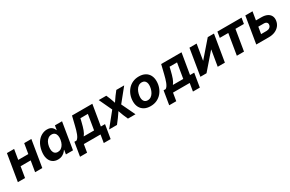

<svg xmlns="http://www.w3.org/2000/svg" viewBox="159 -1882 5101 3376"><g transform="rotate(-30 2709.5 -193.5)"><path d="M461.4 -335.9 442.4 -218.8H156.7L176.3 -335.9ZM250.5 -539.1 161.1 0H15.6L104.5 -539.1ZM600.6 -539.1 511.7 0H365.7L455.1 -539.1Z M829.6 9.3Q766.1 9.3 720.9 -23.4Q675.8 -56.2 657.2 -118.4Q638.7 -180.7 652.8 -269Q668.5 -359.4 708.3 -421.1Q748 -482.9 804 -514.9Q859.9 -546.9 921.4 -546.9Q964.8 -546.9 992.7 -533Q1020.5 -519 1036.9 -497.1Q1053.2 -475.1 1060.5 -452.1H1064.9L1079.1 -539.1H1223.6L1134.8 0H991.2L1004.9 -85H999.5Q984.4 -61 960.4 -39.6Q936.5 -18.1 904.3 -4.4Q872.1 9.3 829.6 9.3ZM892.6 -107.9Q930.2 -107.9 960 -128.2Q989.7 -148.4 1009.8 -184.8Q1029.8 -221.2 1037.6 -269.5Q1045.9 -318.4 1037.8 -354.2Q1029.8 -390.1 1006.6 -409.9Q983.4 -429.7 945.8 -429.7Q908.2 -429.7 878.7 -409.4Q849.1 -389.2 829.6 -353.3Q810.1 -317.4 802.2 -269.5Q794.4 -221.7 802 -185.1Q809.6 -148.4 832.5 -128.2Q855.5 -107.9 892.6 -107.9Z M1185.5 159.7 1231.4 -117.7H1273.9Q1293.5 -129.4 1308.8 -152.8Q1324.2 -176.3 1336.9 -208.3Q1349.6 -240.2 1360.4 -278.3Q1371.1 -316.4 1381.3 -357.4L1425.8 -539.1H1838.9L1768.6 -117.7H1853L1807.1 159.7H1667.5L1693.8 0H1355L1328.6 159.7ZM1420.4 -117.7H1630.9L1681.6 -424.3H1530.3L1514.2 -357.4Q1494.1 -272.5 1472.7 -213.6Q1451.2 -154.8 1420.4 -117.7Z M1868.2 0 2132.8 -328.1 2115.2 -225.6 1968.3 -539.1H2122.1L2157.2 -456.1Q2173.3 -416 2185.1 -377Q2196.8 -337.9 2209.5 -300.8H2156.2Q2182.1 -337.9 2207 -377Q2231.9 -416 2261.7 -456.1L2325.7 -539.1H2485.4L2231 -224.1L2248 -325.7L2403.8 0H2250.5L2208 -97.7Q2191.4 -137.2 2179.2 -176Q2167 -214.8 2153.3 -251H2206.1Q2181.2 -214.8 2156.7 -176Q2132.3 -137.2 2102.5 -97.7L2027.8 0Z M2708.5 10.7Q2635.3 10.7 2583.5 -17.3Q2531.7 -45.4 2504.4 -96.2Q2477.1 -147 2477.1 -215.3Q2477.1 -281.2 2498.3 -340.8Q2519.5 -400.4 2559.3 -447Q2599.1 -493.7 2656.2 -520.3Q2713.4 -546.9 2785.2 -546.9Q2857.9 -546.9 2909.7 -519Q2961.4 -491.2 2988.8 -440.2Q3016.1 -389.2 3016.1 -320.3Q3016.1 -254.9 2995.4 -195.3Q2974.6 -135.7 2934.6 -89.4Q2894.5 -43 2837.6 -16.1Q2780.8 10.7 2708.5 10.7ZM2714.4 -104.5Q2754.4 -104.5 2783.7 -125.5Q2813 -146.5 2832 -179.9Q2851.1 -213.4 2860.6 -251.5Q2870.1 -289.6 2870.1 -323.7Q2870.1 -356.9 2859.6 -380.9Q2849.1 -404.8 2828.9 -418.2Q2808.6 -431.6 2778.8 -431.6Q2739.3 -431.6 2709.7 -410.9Q2680.2 -390.1 2661.1 -356.9Q2642.1 -323.7 2632.6 -285.6Q2623 -247.6 2623 -212.9Q2623 -163.6 2646.5 -134Q2669.9 -104.5 2714.4 -104.5Z M2996.1 159.7 3042 -117.7H3084.5Q3104 -129.4 3119.4 -152.8Q3134.8 -176.3 3147.5 -208.3Q3160.2 -240.2 3170.9 -278.3Q3181.6 -316.4 3191.9 -357.4L3236.3 -539.1H3649.4L3579.1 -117.7H3663.6L3617.7 159.7H3478L3504.4 0H3165.5L3139.2 159.7ZM3231 -117.7H3441.4L3492.2 -424.3H3340.8L3324.7 -357.4Q3304.7 -272.5 3283.2 -213.6Q3261.7 -154.8 3231 -117.7Z M4218.8 0H4073.2L4126.5 -318.8H4122.6L3845.7 0H3721.7L3810.5 -539.1H3956.1L3903.8 -221.7H3906.7L4182.1 -539.1H4308.1Z M4461.4 0 4531.2 -421.9H4358.4L4377.9 -539.1H4868.2L4848.6 -421.9H4676.8L4606.9 0Z M5012.2 -370.1H5173.3Q5243.7 -370.1 5290.3 -346.9Q5336.9 -323.7 5356.9 -282.2Q5377 -240.7 5367.7 -184.6Q5358.9 -129.9 5325 -88.1Q5291 -46.4 5236.8 -23.2Q5182.6 0 5112.3 0H4856L4944.8 -539.1H5090.8L5021 -116.2H5129.9Q5168.9 -116.2 5194.8 -134.8Q5220.7 -153.3 5225.6 -184.1Q5231 -216.3 5211.9 -235.1Q5192.9 -253.9 5153.8 -253.9H4992.7Z"/></g></svg>

Font: Inter 18pt
Style: Bold Italic
Weight: 700
Italic angle: -9.3988°
Designer: Rasmus Andersson
Foundry: rsms
Version: Version 4.001;git-66647c0bb